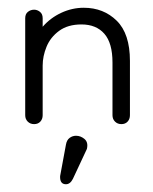

<svg xmlns="http://www.w3.org/2000/svg" viewBox="-20 -310 395 495"><path d="M293 10Q283 10 276.5 3.5Q270 -3 270 -13V-149Q270 -199 249 -223Q228 -247 190 -247Q155 -247 132.5 -230.5Q110 -214 100 -189.5Q90 -165 90 -141V-13Q90 -3 84 3.5Q78 10 68 10Q58 10 51.5 3.5Q45 -3 45 -13V-263Q45 -274 52 -279.5Q59 -285 68 -285Q76 -285 83 -279.5Q90 -274 90 -263V-241Q110 -264 138 -277Q166 -290 196 -290Q247 -290 281 -256.5Q315 -223 315 -153V-13Q315 -3 309 3.5Q303 10 293 10ZM168 151Q161 165 150 165Q134 165 135 144L150 63Q152 51 159.5 45.5Q167 40 176 40Q188 40 198 48.5Q208 57 204 74Z"/></svg>

Font: Dongle Light
Style: Regular
Weight: 300
Designer: Yanghee Ryu
Foundry: Yanghee Ryu
Version: Version 2.000